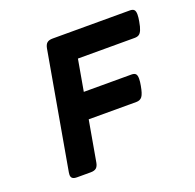

<svg xmlns="http://www.w3.org/2000/svg" viewBox="-107 -691 813 802"><g transform="rotate(-20 300.0 -290.0)"><path d="M573.7 -552.7Q573.7 -539.6 570.3 -522Q566.4 -499 561 -486.6Q555.7 -474.1 548.3 -469.5Q541 -464.8 529.3 -464.8H276.9L252.4 -325.7H464.4Q477.1 -325.7 482.7 -319.8Q488.3 -314 488.3 -298.8Q488.3 -285.6 484.9 -268.1Q479 -234.4 470.2 -222.7Q461.4 -210.9 444.3 -210.9H232.4L200.7 -30.8Q197.8 -14.2 189.5 -7.1Q181.2 0 164.6 0H104Q90.3 0 84 -4.9Q77.6 -9.8 77.6 -20.5Q77.6 -22.9 78.6 -30.8L169.9 -548.8Q172.9 -565.4 181.2 -572.5Q189.5 -579.6 206.1 -579.6H549.8Q562.5 -579.6 568.1 -573.7Q573.7 -567.9 573.7 -552.7Z"/></g></svg>

Font: Courier Prime Sans
Style: Bold Italic
Weight: 700
Italic angle: -10°
Designer: Alan Dague-Greene
Foundry: Quote-Unquote Apps
Version: Version 3.020